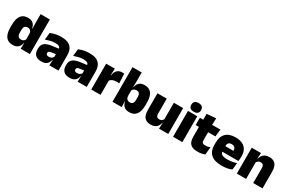

<svg xmlns="http://www.w3.org/2000/svg" viewBox="131 -1924 4741 3168"><g transform="rotate(30 2502.0 -340.0)"><path d="M203.5 12Q118.5 12 74.8 -45.2Q31 -102.5 31 -217V-269.5Q31 -386 74.8 -445.2Q118.5 -504.5 208.5 -504.5Q252.5 -504.5 281.5 -489.5Q310.5 -474.5 327.2 -447.5Q344 -420.5 350.5 -383.5H396L356 -281Q355.5 -307 346.8 -325.2Q338 -343.5 321.8 -353.5Q305.5 -363.5 281.5 -363.5Q246 -363.5 227.5 -342.5Q209 -321.5 209 -279.5V-219Q209 -176.5 227.8 -155.2Q246.5 -134 284 -134Q302.5 -134 317.2 -140.5Q332 -147 342.5 -158.5Q353 -170 359 -185L402.5 -109H353.5Q346.5 -75 329.5 -47.5Q312.5 -20 282 -4Q251.5 12 203.5 12ZM530 0H354L359 -128.5L356 -153V-350V-372.5L354 -517V-659.5H530Z M1074.5 0H901L906 -126L902.5 -130.5V-283.5L901 -301.5Q901 -336 878.8 -352.2Q856.5 -368.5 803 -368.5Q754.5 -368.5 709.8 -357Q665 -345.5 624 -330.5L638.5 -465Q663.5 -476 694 -485.2Q724.5 -494.5 760.5 -500Q796.5 -505.5 837 -505.5Q905.5 -505.5 951.2 -489.8Q997 -474 1024 -445.2Q1051 -416.5 1062.8 -377Q1074.5 -337.5 1074.5 -290ZM748.5 12Q674.5 12 636.8 -25.8Q599 -63.5 599 -133V-145.5Q599 -219.5 644.2 -254.5Q689.5 -289.5 789 -302L914.5 -318L925 -217L818.5 -201.5Q789.5 -197.5 778.2 -187.8Q767 -178 767 -159V-157Q767 -139.5 778.8 -128.5Q790.5 -117.5 818 -117.5Q841 -117.5 857.8 -123.8Q874.5 -130 885.8 -140.5Q897 -151 903.5 -163.5L928.5 -103.5H900Q892.5 -70 876.2 -44Q860 -18 829.5 -3Q799 12 748.5 12Z M1613 0H1439.5L1444.5 -126L1441 -130.5V-283.5L1439.5 -301.5Q1439.5 -336 1417.2 -352.2Q1395 -368.5 1341.5 -368.5Q1293 -368.5 1248.2 -357Q1203.5 -345.5 1162.5 -330.5L1177 -465Q1202 -476 1232.5 -485.2Q1263 -494.5 1299 -500Q1335 -505.5 1375.5 -505.5Q1444 -505.5 1489.8 -489.8Q1535.5 -474 1562.5 -445.2Q1589.5 -416.5 1601.2 -377Q1613 -337.5 1613 -290ZM1287 12Q1213 12 1175.2 -25.8Q1137.5 -63.5 1137.5 -133V-145.5Q1137.5 -219.5 1182.8 -254.5Q1228 -289.5 1327.5 -302L1453 -318L1463.5 -217L1357 -201.5Q1328 -197.5 1316.8 -187.8Q1305.5 -178 1305.5 -159V-157Q1305.5 -139.5 1317.2 -128.5Q1329 -117.5 1356.5 -117.5Q1379.5 -117.5 1396.2 -123.8Q1413 -130 1424.2 -140.5Q1435.5 -151 1442 -163.5L1467 -103.5H1438.5Q1431 -70 1414.8 -44Q1398.5 -18 1368 -3Q1337.5 12 1287 12Z M1873.5 -267.5 1822.5 -367.5H1864Q1874 -430 1908 -465.2Q1942 -500.5 2005.5 -500.5Q2015 -500.5 2023.2 -499.5Q2031.5 -498.5 2039.5 -497L2048 -317Q2038 -319 2024.2 -320Q2010.5 -321 1997.5 -321Q1950.5 -321 1919.5 -306.8Q1888.5 -292.5 1873.5 -267.5ZM1876 0H1699V-492.5H1864L1857 -329.5H1876Z M2425 12Q2380.5 12 2351 -3Q2321.5 -18 2304.5 -45.2Q2287.5 -72.5 2280.5 -109H2238L2278 -216.5Q2278.5 -191 2287.2 -172.5Q2296 -154 2312.8 -144Q2329.5 -134 2353.5 -134Q2389 -134 2407 -155.2Q2425 -176.5 2425 -219V-279Q2425 -322 2407.5 -342.8Q2390 -363.5 2354.5 -363.5Q2335.5 -363.5 2319.5 -356.5Q2303.5 -349.5 2292 -337.8Q2280.5 -326 2275 -311.5L2234.5 -383.5H2283Q2290 -417.5 2306.5 -445Q2323 -472.5 2353.2 -488.5Q2383.5 -504.5 2430.5 -504.5Q2515.5 -504.5 2559.2 -447.5Q2603 -390.5 2603 -275.5V-223Q2603 -106.5 2559.2 -47.2Q2515.5 12 2425 12ZM2280 0H2104V-659.5H2280V-517L2277.5 -352L2278 -340V-158L2275 -128.5Z M2676.5 -492.5H2853.5V-209.5Q2853.5 -186 2859.2 -169Q2865 -152 2879 -143Q2893 -134 2917 -134Q2936 -134 2950.2 -140.5Q2964.5 -147 2974.8 -158Q2985 -169 2991 -182L3018 -109H2989.5Q2982 -75 2964.2 -47.5Q2946.5 -20 2915 -4Q2883.5 12 2833.5 12Q2780 12 2745 -9Q2710 -30 2693.2 -72.2Q2676.5 -114.5 2676.5 -179ZM2989 -492.5H3166V0H2990L2995.5 -126.5L2989 -144.5Z M3435 0H3258V-492.5H3435ZM3346.5 -528Q3298 -528 3276 -549.8Q3254 -571.5 3254 -608.5V-612.5Q3254 -649.5 3276 -671.2Q3298 -693 3346.5 -693Q3394.5 -693 3416.8 -671.2Q3439 -649.5 3439 -612.5V-608.5Q3439 -571 3416.8 -549.5Q3394.5 -528 3346.5 -528Z M3729.5 11.5Q3661 11.5 3620.8 -9.2Q3580.5 -30 3563.2 -71Q3546 -112 3546 -172V-436H3721.5V-202Q3721.5 -170 3736 -155.2Q3750.5 -140.5 3793 -140.5Q3816 -140.5 3838.8 -145.8Q3861.5 -151 3880 -158L3865 -13Q3839 -2 3805 4.8Q3771 11.5 3729.5 11.5ZM3860 -354H3484.5V-492.5H3875ZM3716.5 -480.5H3548.5L3548 -604L3722.5 -619.5Z M4189 13Q4047.5 13 3981.2 -48.5Q3915 -110 3915 -228.5V-267Q3915 -384.5 3977.2 -446Q4039.5 -507.5 4159 -507.5Q4238.5 -507.5 4291.5 -481.2Q4344.5 -455 4371.2 -405.8Q4398 -356.5 4398 -287V-271.5Q4398 -251.5 4396.2 -230.8Q4394.5 -210 4391 -192.5H4232.5Q4234.5 -223 4235.2 -250Q4236 -277 4236 -298.5Q4236 -324.5 4228 -342.2Q4220 -360 4203 -369.2Q4186 -378.5 4159 -378.5Q4118.5 -378.5 4100.2 -357.5Q4082 -336.5 4082 -298V-253.5L4083 -234.5V-203.5Q4083 -188 4088.5 -173.5Q4094 -159 4108.8 -147.8Q4123.5 -136.5 4150.8 -130Q4178 -123.5 4221.5 -123.5Q4266 -123.5 4308.5 -130.8Q4351 -138 4390.5 -151L4376.5 -22.5Q4342 -5.5 4294.2 3.8Q4246.5 13 4189 13ZM4355.5 -192.5H4008.5V-296.5H4355.5Z M4962 0H4785V-283Q4785 -306.5 4779.2 -323.5Q4773.5 -340.5 4759.5 -349.5Q4745.5 -358.5 4721.5 -358.5Q4703 -358.5 4688.5 -352Q4674 -345.5 4663.8 -334.8Q4653.5 -324 4647.5 -310.5L4620.5 -383.5H4649Q4656.5 -418 4674.2 -445.2Q4692 -472.5 4723.8 -488.5Q4755.5 -504.5 4805 -504.5Q4859 -504.5 4893.8 -483.5Q4928.5 -462.5 4945.2 -420.2Q4962 -378 4962 -313.5ZM4649.5 0H4472.5V-492.5H4648.5L4643 -366L4649.5 -348Z"/></g></svg>

Font: Anek Kannada ExtraBold
Style: Regular
Weight: 800
Version: Version 1.003